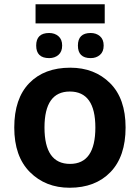

<svg xmlns="http://www.w3.org/2000/svg" viewBox="-20 -872 657 902"><path d="M570 -273Q570 -409 497 -481.5Q424 -554 310 -554Q188 -554 117.5 -481.5Q47 -409 47 -273Q47 -137 120.5 -63.5Q194 10 307 10Q428 10 499 -63.5Q570 -137 570 -273ZM189 -273Q189 -442 308 -442Q428 -442 428 -273Q428 -102 309 -102Q189 -102 189 -273ZM472 -852H147V-762H472ZM406 -717Q346 -717 346 -658Q346 -599 406 -599Q432 -599 449.5 -614Q467 -629 467 -658Q467 -687 449.5 -702Q432 -717 406 -717ZM211 -717Q150 -717 150 -658Q150 -599 211 -599Q237 -599 254.5 -614Q272 -629 272 -658Q272 -687 254.5 -702Q237 -717 211 -717Z"/></svg>

Font: Noto Sans UI
Style: Bold
Weight: 700
Designer: Monotype Design Team
Foundry: Monotype Imaging Inc.
Version: Version 1.901